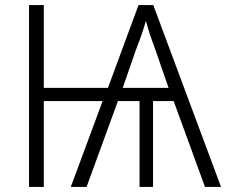

<svg xmlns="http://www.w3.org/2000/svg" viewBox="-20 -734 888 754"><path d="M582 -714 848 0H785L662 -337H581V0H528V-337H443L320 0H258L383 -337H152V0H94V-714H152V-389H404L524 -714ZM553 -652Q549 -639 545 -625.5Q541 -612 536 -598Q531 -584 525.5 -569Q520 -554 513 -536L462 -389H642L590 -539Q583 -559 576 -578Q569 -597 563.5 -615.5Q558 -634 553 -652Z"/></svg>

Font: Noto Sans Display Light
Style: Regular
Weight: 300
Designer: Monotype Design Team
Foundry: Monotype Imaging Inc.
Version: Version 2.003